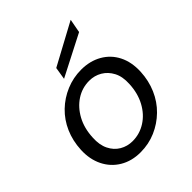

<svg xmlns="http://www.w3.org/2000/svg" viewBox="-204 -854 993 993"><g transform="rotate(-45 292.0 -358.0)"><path d="M249 12Q185 12 136.5 -17Q88 -46 62.5 -97.5Q37 -149 40 -215Q43 -279 66.5 -332.5Q90 -386 130.5 -425Q171 -464 223.5 -486Q276 -508 334 -508Q398 -508 447 -480Q496 -452 521.5 -401.5Q547 -351 544 -283Q541 -220 517.5 -166Q494 -112 453.5 -72.5Q413 -33 361 -10.5Q309 12 249 12ZM261 -58Q313 -58 357 -86Q401 -114 428 -164Q455 -214 458 -279Q461 -331 442.5 -366Q424 -401 392.5 -419.5Q361 -438 323 -438Q271 -438 228 -410Q185 -382 158 -332.5Q131 -283 128 -217Q125 -166 142.5 -130.5Q160 -95 191.5 -76.5Q223 -58 261 -58ZM238 -537 249 -605 477 -728H478L464 -653Z"/></g></svg>

Font: DM Sans 28pt
Style: Italic
Weight: 400
Italic angle: -10°
Version: Version 4.004;gftools[0.9.30]